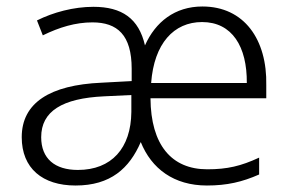

<svg xmlns="http://www.w3.org/2000/svg" viewBox="-20 -562 897 592"><path d="M604 -542C519 -542 459 -494 427 -422C408 -505 356 -541 268 -541C207 -541 144 -524 94 -499L112 -453C163 -478 213 -493 265 -493C342 -493 386 -454 386 -350V-312L293 -307C134 -300 47 -245 47 -139C47 -43 111 10 213 10C321 10 379 -43 414 -124C447 -42 516 10 618 10C680 10 727 -1 779 -24V-76C723 -50 681 -40 619 -40C509 -40 445 -115 444 -259H801V-299C804 -440 733 -542 604 -542ZM603 -494C696 -494 742 -418 741 -306H446C455 -428 516 -494 603 -494ZM301 -265 385 -269V-217C384 -105 324 -38 220 -38C149 -38 107 -73 107 -139C107 -219 172 -259 301 -265Z"/></svg>

Font: Noto Sans Meetei Mayek Light
Style: Regular
Weight: 300
Designer: Monotype Design Team and Neelakash Kshetrimayum
Foundry: Monotype Imaging Inc.
Version: Version 2.002